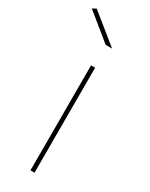

<svg xmlns="http://www.w3.org/2000/svg" viewBox="-204 -779 640 819"><g transform="rotate(30 115.5 -369.5)"><path d="M109.9 0V-517.1H129.9V0ZM120.1 -624 -8.8 -729 9.8 -738.8 151.9 -624Z"/></g></svg>

Font: Montserrat
Style: Thin
Weight: 250
Designer: Julieta Ulanovsky
Foundry: Julieta Ulanovsky
Version: Version 1.000;PS 002.000;hotconv 1.0.70;makeotf.lib2.5.58329